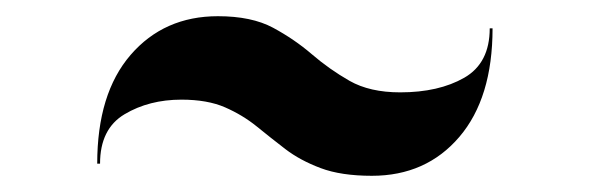

<svg xmlns="http://www.w3.org/2000/svg" viewBox="-20 -545 728 237"><path d="M204 -422Q164 -422 133.8 -404Q103.5 -386 103.5 -343H100Q100 -429.5 141.2 -477.2Q182.5 -525 249 -525Q290.5 -525 317 -510.8Q343.5 -496.5 365 -478Q386.5 -459.5 411.5 -445.2Q436.5 -431 474 -431Q521.5 -431 553 -449Q584.5 -467 584.5 -510H588Q588 -424 547 -376Q506 -328 439 -328Q401 -328 375.8 -337.5Q350.5 -347 332.2 -361Q314 -375 296.8 -389Q279.5 -403 257.8 -412.5Q236 -422 204 -422Z"/></svg>

Font: Bodoni* 48pt
Style: Bold
Weight: 700
Version: Version 2.3